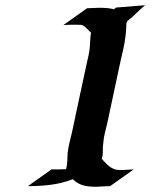

<svg xmlns="http://www.w3.org/2000/svg" viewBox="-20 -717 600 740"><path d="M539.1 -696.8Q525.9 -686 513.9 -674.3Q502 -662.6 489.3 -650.9Q484.4 -647 479.7 -643.3Q475.1 -639.6 470.7 -635.3L470.2 -634.8Q469.2 -632.8 468.3 -630.6Q467.3 -628.4 467.3 -626Q466.8 -614.7 466.3 -605Q465.8 -595.2 464.4 -583Q461.4 -555.2 455.3 -528.3Q449.2 -501.5 442.9 -474.1Q431.6 -421.9 420.7 -369.9Q409.7 -317.9 398.4 -265.6Q394.5 -245.1 389.4 -225.8Q384.3 -206.5 380.4 -186Q378.9 -177.2 378.4 -168.2Q377.9 -159.2 376.5 -150.4Q376.5 -140.1 376.2 -127.7Q376 -115.2 372.1 -105Q377.9 -99.1 383.3 -93Q388.7 -86.9 394.5 -81.5Q400.4 -76.2 407.2 -71.8Q414.1 -67.4 422.4 -64.5Q430.2 -62 439.5 -61.8Q448.7 -61.5 458.3 -62Q467.8 -62.5 477.3 -63.2Q486.8 -64 495.1 -64L404.3 0.5Q389.2 0.5 373 1.7Q356.9 2.9 341.1 2.7Q325.2 2.4 309.6 -0.5Q293.9 -3.4 280.3 -11.2Q269 -17.6 260.7 -26.4Q219.2 -10.3 176 -4.9Q132.8 0.5 87.4 0.5L178.2 -64Q191.9 -64 205.6 -64Q219.2 -64 233.4 -64.9L234.9 -66.4Q239.7 -85 239.7 -106.2Q239.7 -127.4 243.7 -147.5Q247.6 -168 252.7 -187.5Q257.8 -207 261.7 -227.1Q274.9 -289.6 288.1 -351.1Q301.3 -412.6 314.9 -475.1Q318.8 -490.7 321.8 -505.9Q324.7 -521 326.2 -536.6Q326.2 -537.6 326.7 -544.9Q327.1 -552.2 327.6 -561Q328.1 -569.8 328.9 -578.1Q329.6 -586.4 331.1 -590.3Q323.2 -597.7 316.2 -605.5Q309.1 -613.3 300.3 -618.7Q295.9 -621.6 290 -621.3Q284.2 -621.1 278.8 -621.6Q265.1 -622.1 251.7 -621.6Q238.3 -621.1 224.6 -620.6L315.4 -685.1Q322.3 -685.1 335 -686Q347.7 -687 362.5 -687Q377.4 -687 392.6 -685.8Q407.7 -684.6 419.4 -681.2Q421.4 -683.1 423.3 -684.6Q425.3 -686 427.7 -688Z"/></svg>

Font: Autopia Bold Italic
Style: Bold Italic
Weight: 700
Italic angle: -104°
Designer: Antoine Gelgon
Foundry: Antoine Gelgon
Version: V.1.0